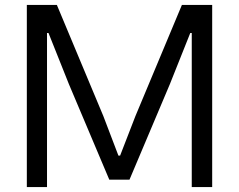

<svg xmlns="http://www.w3.org/2000/svg" viewBox="-20 -760 971 780"><path d="M89 -740H211L400 -288L461 -128H468L530 -288L719 -740H842V0H759V-626H753L670 -418L506 -30H424L260 -418L177 -626H171V0H89Z"/></svg>

Font: EncodeSans
Style: Regular
Weight: 400
Designer: Pablo Impallari, Andres Torresi
Foundry: Pablo Impallari, Andres Torresi
Version: Version 1.000; ttfautohint (v1.4.1)